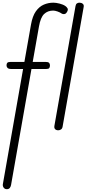

<svg xmlns="http://www.w3.org/2000/svg" viewBox="-50 -948 629 1397"><path d="M-1 428.5Q-11.5 428.5 -18.2 422.8Q-25 417 -27.8 409Q-30.5 401 -29.5 393.5L118 -446H32Q13 -446 5.2 -453.5Q-2.5 -461 -2.5 -472.5Q-2.5 -484.5 3.2 -491Q9 -497.5 27.5 -497.5H127.5L175.5 -769Q186.5 -831.5 211.2 -866Q236 -900.5 269 -914.5Q302 -928.5 338 -928.5Q357.5 -928.5 384 -921.8Q410.5 -915 426.5 -903.5Q434.5 -898 440.8 -888.2Q447 -878.5 439 -863.5Q430.5 -847 418.5 -845.8Q406.5 -844.5 400.5 -848.5Q387 -858 368.5 -864.5Q350 -871 337 -871Q297.5 -871 271.2 -846.2Q245 -821.5 233.5 -755L188 -497.5H281.5Q300.5 -497.5 307 -490.8Q313.5 -484 313.5 -472.5Q313.5 -460 308.5 -453Q303.5 -446 286 -446H179L30.5 397.5Q28.5 409.5 21.5 419Q14.5 428.5 -1 428.5ZM373.5 0Q365 0 358 -3.2Q351 -6.5 347.5 -13.2Q344 -20 345.5 -30.5L499.5 -904Q502 -918 509.8 -923.2Q517.5 -928.5 528 -928.5Q542 -928.5 551.8 -920.8Q561.5 -913 559 -898.5L405.5 -26.5Q403 -12 393.5 -6Q384 0 373.5 0Z"/></svg>

Font: Edu AU VIC WA NT Pre
Style: Regular
Weight: 400
Designer: Tina and Corey Anderson, Eben Sorkin, Mirko Velimirovic
Foundry: Google for Education
Version: Version 1.001